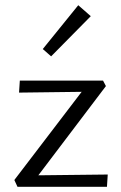

<svg xmlns="http://www.w3.org/2000/svg" viewBox="-20 -716 463 736"><path d="M176 -500 144 -528 280 -696 328 -654ZM393 -47 390 0H47L35 -26L293 -364L53 -361L56 -407H375L386 -386L127 -44Z"/></svg>

Font: Ysabeau Infant
Style: Regular
Weight: 400
Designer: Christian Thalmann (Catharsis Fonts)
Version: Version 0.003